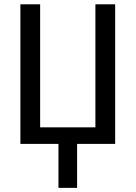

<svg xmlns="http://www.w3.org/2000/svg" viewBox="-20 -679 640 906"><path d="M255.9 207.5V0H76.2V-658.7H169.4V-78.1H430.2V-658.7H523.4V0H343.8V207.5Z"/></svg>

Font: Liberation Mono
Style: Regular
Weight: 400
Monospace: yes
Designer: Steve Matteson
Foundry: Ascender Corporation
Version: Version 2.1.5